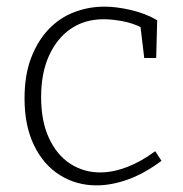

<svg xmlns="http://www.w3.org/2000/svg" viewBox="-20 -552 551 579"><path d="M271 7Q210 7 160.5 -24Q111 -55 82.5 -114Q54 -173 54 -255Q54 -325 73.5 -376.5Q93 -428 126 -463Q159 -498 203 -515Q247 -532 295 -532Q330 -532 374 -522Q418 -512 454 -491L451 -377H415L403 -477L409 -468Q379 -483 347.5 -488.5Q316 -494 293 -494Q236 -494 194 -465.5Q152 -437 128 -384.5Q104 -332 104 -259Q104 -187 127.5 -136Q151 -85 191.5 -58.5Q232 -32 282 -32Q320 -32 362.5 -48Q405 -64 448 -96L467 -67Q416 -29 366.5 -11Q317 7 271 7Z"/></svg>

Font: Bitter Thin Light
Style: Regular
Weight: 300
Version: Version 2.002